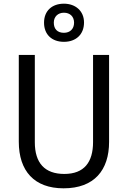

<svg xmlns="http://www.w3.org/2000/svg" viewBox="-20 -1012 694 1042"><path d="M327 -785C391 -785 436 -824 436 -890C436 -953 389 -992 327 -992C262 -992 219 -953 219 -889C219 -824 262 -785 327 -785ZM327 -834C291 -834 272 -855 272 -889C272 -922 295 -943 327 -943C360 -943 382 -922 382 -889C382 -855 360 -834 327 -834ZM572 -242V-714H485V-241C485 -132 437 -68 329 -68C223 -68 169 -127 169 -240V-714H82V-243C82 -84 166 10 325 10C492 10 572 -89 572 -242Z"/></svg>

Font: Noto Sans Gurmukhi UI SemiCondensed
Style: Regular
Weight: 400
Width: 4
Designer: Jelle Bosma - Monotype Design Team
Foundry: Monotype Imaging Inc.
Version: Version 2.004